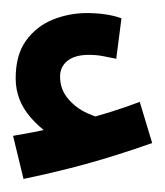

<svg xmlns="http://www.w3.org/2000/svg" viewBox="-20 -852 253 294"><path d="M16 -578 0 -644Q35 -650 52.5 -654Q70 -658 90 -663L77 -636Q51 -645 27.5 -671.5Q4 -698 4 -732Q4 -768 20 -790Q36 -812 61 -822Q86 -832 113 -832Q128 -832 141.5 -830Q155 -828 166 -824L158 -762Q148 -764 138 -766Q128 -768 116 -768Q95 -768 83.5 -759Q72 -750 72 -735Q72 -715 84.5 -700.5Q97 -686 114 -678.5Q131 -671 142 -670L98 -666Q125 -673 149 -680.5Q173 -688 194 -696L213 -633Q188 -624 154.5 -613.5Q121 -603 85.5 -594Q50 -585 16 -578Z"/></svg>

Font: Noto Sans
Style: Bold
Weight: 700
Designer: Monotype Design Team
Foundry: Monotype Imaging Inc.
Version: Version 2.000;GOOG;noto-source:20170915:90ef993387c0; ttfaut